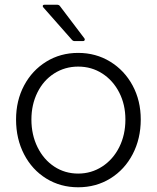

<svg xmlns="http://www.w3.org/2000/svg" viewBox="-20 -783 665 813"><path d="M48 -277Q48 -357 82 -421Q116 -485 176 -522Q236 -559 311 -559Q386 -559 446.5 -522Q507 -485 541.5 -421Q576 -357 576 -277Q576 -196 542 -130.5Q508 -65 447.5 -27.5Q387 10 311 10Q236 10 176 -27Q116 -64 82 -129.5Q48 -195 48 -277ZM511 -277Q511 -340 485 -391Q459 -442 413.5 -471.5Q368 -501 311 -501Q255 -501 209.5 -472Q164 -443 138.5 -391.5Q113 -340 113 -277Q113 -212 139 -159.5Q165 -107 210 -77.5Q255 -48 311 -48Q367 -48 413 -78Q459 -108 485 -160Q511 -212 511 -277ZM164 -751Q161 -754 161 -757Q161 -763 169 -763H221Q230 -763 234 -757L337 -621Q339 -619 339 -615Q339 -613 337 -611Q335 -609 331 -609H296Q289 -609 284 -615Z"/></svg>

Font: Open Sauce Two Light
Style: Regular
Weight: 300
Designer: Alfredo Marco Pradil
Foundry: Creative Sauce Fz LLC
Version: Version 1.477